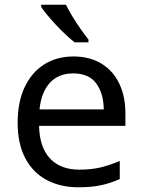

<svg xmlns="http://www.w3.org/2000/svg" viewBox="-20 -786 604 816"><path d="M292 -546Q361 -546 410.5 -516Q460 -486 486.5 -431.5Q513 -377 513 -304V-251H146Q148 -160 192.5 -112.5Q237 -65 317 -65Q368 -65 407.5 -74.5Q447 -84 489 -102V-25Q448 -7 408 1.5Q368 10 313 10Q237 10 178.5 -21Q120 -52 87.5 -113.5Q55 -175 55 -264Q55 -352 84.5 -415Q114 -478 167.5 -512Q221 -546 292 -546ZM291 -474Q228 -474 191.5 -433.5Q155 -393 148 -321H421Q420 -389 389 -431.5Q358 -474 291 -474ZM260 -766Q271 -744 287.5 -716.5Q304 -689 322.5 -663Q341 -637 356 -618V-606H297Q274 -624 245 -652.5Q216 -681 191.5 -709.5Q167 -738 155 -756V-766Z"/></svg>

Font: Noto Sans Bengali UI
Style: Regular
Weight: 400
Designer: Jelle Bosma - Monotype Design Team
Foundry: Monotype Imaging Inc.
Version: Version 2.003; ttfautohint (v1.8.4.7-5d5b)